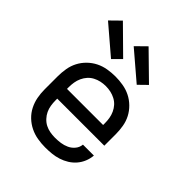

<svg xmlns="http://www.w3.org/2000/svg" viewBox="-215 -895 1030 1030"><g transform="rotate(45 300.0 -380.0)"><path d="M302 8Q273 8 243.5 3Q214 -2 187.5 -15Q161 -28 139.5 -48.5Q118 -69 104.5 -95.5Q91 -122 85.5 -151Q80 -180 80 -210V-310Q80 -339 85 -368.5Q90 -398 103.5 -424Q117 -450 138.5 -471Q160 -492 186 -505Q212 -518 241.5 -523Q271 -528 300 -528Q329 -528 358.5 -523Q388 -518 414 -505Q440 -492 461.5 -471Q483 -450 496.5 -424Q510 -398 515 -368.5Q520 -339 520 -310V-223H163V-210Q163 -191 166 -172Q169 -153 177 -136Q185 -119 198.5 -104.5Q212 -90 228.5 -81.5Q245 -73 264 -69.5Q283 -66 302 -66Q324 -66 345 -69Q366 -72 385.5 -81Q405 -90 419 -107Q433 -124 435 -146H518Q516 -121 506.5 -98Q497 -75 481 -56.5Q465 -38 444 -25Q423 -12 399.5 -4.5Q376 3 351.5 5.5Q327 8 302 8ZM163 -297H437V-310Q437 -329 434 -347.5Q431 -366 423 -383.5Q415 -401 402.5 -415Q390 -429 373 -438Q356 -447 337.5 -451Q319 -455 300 -455Q281 -455 262.5 -451Q244 -447 227 -438Q210 -429 197.5 -415Q185 -401 177 -383.5Q169 -366 166 -347.5Q163 -329 163 -310ZM412 -577 254 -712 311 -768 459 -623ZM217 -577 59 -712 116 -768 263 -623Z"/></g></svg>

Font: Iosevka Aile
Style: Regular
Weight: 400
Designer: Belleve Invis
Foundry: Belleve Invis
Version: Version 28.0.1; ttfautohint (v1.8.4)